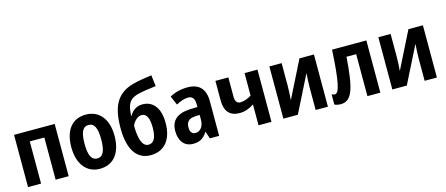

<svg xmlns="http://www.w3.org/2000/svg" viewBox="-50 -1346 4491 1935"><g transform="rotate(-15 2195.5 -378.0)"><path d="M486 -545H62V0H198V-440H350V0H486Z M1038 -274C1038 -455 946 -555 813 -555C665 -555 587 -447 587 -274C587 -104 670 10 811 10C962 10 1038 -106 1038 -274ZM725 -273C725 -389 750 -447 812 -447C874 -447 899 -389 899 -274C899 -158 874 -98 812 -98C750 -98 725 -158 725 -273Z M1116 -331C1116 -99 1203 10 1341 10C1481 10 1569 -88 1569 -267C1569 -423 1500 -507 1389 -507C1325 -507 1278 -468 1258 -425H1252C1257 -543 1284 -592 1366 -616C1411 -630 1512 -644 1568 -650L1554 -766C1473 -756 1407 -745 1354 -730C1176 -681 1116 -551 1116 -331ZM1346 -98C1279 -98 1255 -193 1254 -320C1266 -354 1308 -405 1353 -405C1408 -405 1431 -350 1431 -254C1431 -144 1400 -98 1346 -98Z M1874 -555C1802 -555 1738 -538 1687 -509L1727 -415C1772 -439 1814 -454 1853 -454C1897 -454 1920 -425 1920 -363V-338L1844 -335C1711 -330 1641 -274 1641 -160C1641 -58 1693 10 1782 10C1856 10 1894 -16 1932 -74H1935L1959 0H2056V-363C2056 -491 1992 -555 1874 -555ZM1921 -255V-207C1921 -133 1884 -90 1836 -90C1800 -90 1779 -112 1779 -162C1779 -218 1807 -250 1876 -253Z M2298 -545H2163V-340C2163 -225 2216 -168 2318 -168C2374 -168 2424 -189 2467 -218V0H2602V-545H2467V-310C2428 -286 2389 -271 2351 -271C2317 -271 2298 -294 2298 -342Z M2854 -545H2726V0H2877L3070 -384C3067 -345 3063 -281 3063 -233V0H3191V-545H3040L2847 -160C2851 -200 2854 -268 2854 -312Z M3738 0V-545H3380C3362 -217 3337 -102 3292 -102C3280 -102 3268 -106 3259 -111V-4C3277 5 3300 9 3325 9C3443 9 3479 -116 3502 -438H3603V0Z M3991 -545H3863V0H4014L4207 -384C4204 -345 4200 -281 4200 -233V0H4328V-545H4177L3984 -160C3988 -200 3991 -268 3991 -312Z"/></g></svg>

Font: Noto Sans Display SemiCondensed
Style: Bold
Weight: 700
Width: 4
Designer: Monotype Design Team
Foundry: Monotype Imaging Inc.
Version: Version 1.900